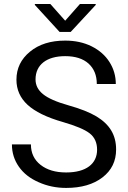

<svg xmlns="http://www.w3.org/2000/svg" viewBox="-20 -922 633 952"><path d="M229.5 -902.3H152.8V-897.5L275.4 -763.7H330.6L454.6 -897.5V-902.3H376.5L303.2 -819.3ZM292 -316.9C356 -298.3 400.4 -279.8 424.8 -260.7C449.2 -241.7 461.4 -214.4 461.4 -179.7C461.4 -109.9 407.2 -66.9 308.1 -66.9C254.9 -66.9 212.9 -79.6 181.2 -104.5C149.4 -129.4 133.3 -163.1 133.3 -206.1H39.1C39.1 -164.6 50.8 -127.9 73.7 -95.2C96.7 -62.5 128.9 -37.1 171.4 -18.6C213.9 0.5 259.3 9.8 308.1 9.8C383.3 9.8 443.4 -7.8 488.3 -42.5C533.2 -77.1 555.7 -123 555.7 -180.7C555.7 -252.9 523.9 -305.2 457.5 -345.2C423.8 -365.2 377.9 -383.3 318.8 -399.9C259.8 -416.5 217.8 -435.1 193.4 -455.1C168.5 -475.1 156.2 -499.5 156.2 -528.3C156.2 -600.6 210.9 -643.6 303.2 -643.6C353 -643.6 391.6 -631.3 418.9 -606.9C446.3 -582 460 -548.3 460 -505.4H554.2C554.2 -544.9 543.9 -581.1 522.9 -614.3C502 -647.5 472.2 -673.3 434.1 -692.4C395.5 -711.4 352.1 -720.7 303.2 -720.7C231.4 -720.7 173.3 -702.6 128.9 -666C84 -629.4 61.5 -583 61.5 -526.9C61.5 -477.5 80.1 -436 116.7 -402.3C153.3 -368.7 211.4 -339.8 292 -316.9Z"/></svg>

Font: Roboto
Style: Regular
Weight: 400
Designer: Google
Version: Version 2.137; 2017